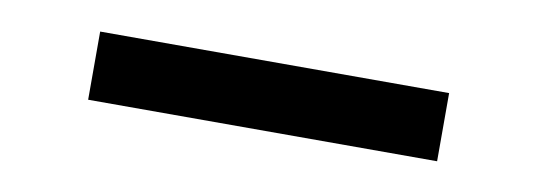

<svg xmlns="http://www.w3.org/2000/svg" viewBox="-26 -75 652 233"><g transform="rotate(10 300.0 42.0)"><path d="M85 84V0H515V84Z"/></g></svg>

Font: Iosevka Custom Medium Extended
Style: Regular
Weight: 500
Width: 7
Monospace: yes
Designer: Belleve Invis
Foundry: Belleve Invis
Version: Version 11.2.4; ttfautohint (v1.8.4)